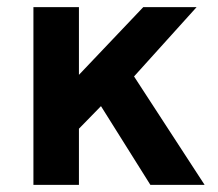

<svg xmlns="http://www.w3.org/2000/svg" viewBox="-20 -520 613 540"><path d="M74 0V-500H202V-309.5L383 -500H533L357 -305L555.5 0H403L264 -221.5L202 -158V0Z"/></svg>

Font: Geologica Medium
Style: Regular
Weight: 500
Designer: Sindre Bremnes, Frode Helland
Foundry: Monokrom Skriftforlag AS
Version: Version 1.010;gftools[0.9.28]